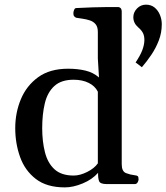

<svg xmlns="http://www.w3.org/2000/svg" viewBox="-20 -790 714 824"><path d="M258.3 14.2Q180.7 14.2 133.8 -22Q86.9 -58.1 66.2 -116.2Q45.4 -174.3 45.4 -240.2Q45.4 -306.2 69.6 -364.3Q93.8 -422.4 143.8 -458.7Q193.8 -495.1 272.5 -495.1Q312.5 -495.1 346.4 -487.1Q380.4 -479 404.8 -457.5L399.9 -539.1V-652.8Q399.9 -674.8 390.1 -686.3Q380.4 -697.8 365.2 -702.6Q350.1 -707.5 334.2 -709.7Q318.4 -711.9 306.6 -713.9Q301.8 -716.3 298.3 -720.2Q294.9 -724.1 294.9 -733.4Q294.9 -739.3 297.9 -747.1Q300.8 -754.9 306.6 -755.4Q341.8 -757.3 377.9 -758.5Q414.1 -759.8 443.6 -759.8Q473.1 -759.8 487.8 -759.8Q491.7 -759.8 496.8 -755.9Q502 -752 502.4 -740.2V-85.4Q502.4 -54.2 520.8 -47.1Q539.1 -40 557.1 -38.1Q567.4 -37.1 571 -34.2Q574.7 -31.2 574.7 -20Q574.7 -14.6 570.6 -7.3Q566.4 0 558.1 0H438Q410.2 0 405.3 -12.5Q400.4 -24.9 400.9 -48.3Q375.5 -19.5 334.7 -2.7Q293.9 14.2 258.3 14.2ZM296.4 -36.6Q323.2 -36.6 354 -52Q384.8 -67.4 399.9 -88.9V-396.5Q387.7 -420.9 360.6 -434.3Q333.5 -447.8 295.9 -447.8Q242.7 -447.8 213.1 -420.7Q183.6 -393.6 172.4 -346.7Q161.1 -299.8 161.1 -240.2Q161.1 -183.1 172.9 -136.7Q184.6 -90.3 213.9 -63.5Q243.2 -36.6 296.4 -36.6ZM588.9 -501.5 562 -522Q582.5 -552.7 590.8 -575Q599.1 -597.2 599.6 -616.2Q600.1 -634.8 593.8 -647.7Q587.4 -660.6 572.8 -672.9Q552.2 -690.9 552.2 -716.3Q552.2 -737.3 568.1 -753.7Q584 -770 606.4 -770Q628.4 -770 643.6 -757.6Q658.7 -745.1 666.5 -725.8Q674.3 -706.5 674.3 -686.5Q674.3 -649.4 661.6 -616.5Q648.9 -583.5 629.4 -554.7Q609.9 -525.9 588.9 -501.5Z"/></svg>

Font: Gelasio Medium
Style: Regular
Weight: 500
Designer: Eben Sorkin
Foundry: Eben Sorkin
Version: Version 1.008